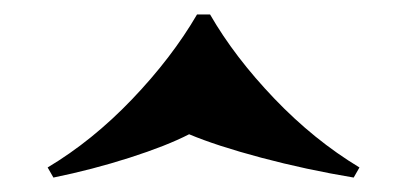

<svg xmlns="http://www.w3.org/2000/svg" viewBox="-20 -548 564 266"><path d="M271 -528Q305 -469 360 -411.5Q415 -354 478 -316L470 -302Q404 -313 342 -329.5Q280 -346 242 -362Q211 -346 159.5 -329.5Q108 -313 54 -302L46 -316Q108 -353 163 -410.5Q218 -468 253 -528Z"/></svg>

Font: Playfair Display Black
Style: Regular
Weight: 900
Designer: Claus Eggers Sørensen
Foundry: Claus Eggers Sørensen
Version: Version 1.203